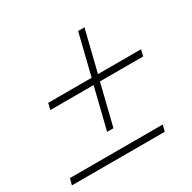

<svg xmlns="http://www.w3.org/2000/svg" viewBox="-143 -662 789 788"><g transform="rotate(-30 251.5 -268.0)"><path d="M507 -342 500 -312H295L247 -118H217L265 -312H60L67 -342H273L321 -536H351L303 -342ZM-10 -30H430L422 0H-18Z"/></g></svg>

Font: Srisakdi
Style: Regular
Weight: 400
Designer: Cadson Demak Co.,Ltd.
Foundry: Cadson Demak Co.,Ltd.
Version: Version 1.000